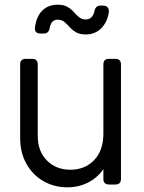

<svg xmlns="http://www.w3.org/2000/svg" viewBox="-20 -787 613 819"><path d="M267 12Q211 12 165 -14.5Q119 -41 92.5 -88.5Q66 -136 66 -198V-512Q66 -536 90 -536H117Q141 -536 141 -512V-207Q141 -142 180 -102.5Q219 -63 280 -63Q342 -63 381.5 -104Q421 -145 421 -217V-512Q421 -536 445 -536H472Q496 -536 496 -512V-24Q496 0 472 0H445Q421 0 421 -24V-66Q397 -30 357 -9Q317 12 267 12ZM346 -640Q320 -640 304 -649.5Q288 -659 277 -671.5Q266 -684 254.5 -693.5Q243 -703 226 -703Q213 -703 204.5 -695.5Q196 -688 192 -668Q188 -644 167 -644H153Q127 -644 129 -669Q135 -717 160.5 -742Q186 -767 226 -767Q252 -767 268 -757.5Q284 -748 295 -735.5Q306 -723 317.5 -713.5Q329 -704 346 -704Q375 -704 383 -740Q388 -763 408 -763H421Q433 -763 439.5 -755Q446 -747 444 -733Q437 -691 411 -665.5Q385 -640 346 -640Z"/></svg>

Font: Pitagon Sans Text
Style: Regular
Weight: 400
Designer: Travis Tran
Foundry: Pitagon
Version: Version 1.001; ttfautohint (v1.8.4.7-5d5b);gftools[0.9.26]